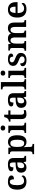

<svg xmlns="http://www.w3.org/2000/svg" viewBox="2346 -3152 1047 5778"><g transform="rotate(-90 2869.0 -263.5)"><path d="M291 10C419 10 477 -47 477 -95C477 -113 469 -130 455 -139C432 -95 381 -62 314 -62C223 -62 185 -129 185 -267C185 -440 226 -491 290 -491C346 -491 362 -433 362 -366C451 -366 477 -400 477 -444C477 -506 401 -548 287 -548C153 -548 50 -481 50 -266C50 -64 149 10 291 10Z M718 10C796 10 826 -20 869 -75H878L897 0H1066V-49H1063C1018 -49 1002 -65 1002 -121V-377C1002 -503 935 -548 801 -548C693 -548 604 -520 604 -448C604 -400 644 -382 722 -382C722 -445 737 -491 797 -491C861 -491 869 -442 869 -374V-317L787 -314C636 -309 562 -259 562 -152C562 -42 630 10 718 10ZM762 -59C718 -59 697 -89 697 -148C697 -222 727 -261 818 -265L869 -268V-191C869 -111 827 -59 762 -59Z M1117 240H1425V191H1409C1375 191 1335 183 1335 125V47C1335 19 1332 -39 1328 -71H1334C1363 -21 1409 11 1485 11C1616 11 1687 -74 1687 -267C1687 -460 1615 -546 1482 -546C1405 -546 1359 -509 1329 -454H1325L1310 -536H1121V-487H1130C1170 -487 1202 -478 1202 -417V123C1202 182 1162 191 1127 191H1117ZM1448 -59C1361 -59 1335 -129 1335 -267C1335 -403 1361 -475 1449 -475C1522 -475 1552 -403 1552 -267C1552 -129 1522 -59 1448 -59Z M1905 -629C1946 -629 1981 -650 1981 -698C1981 -748 1946 -767 1905 -767C1862 -767 1829 -748 1829 -698C1829 -650 1862 -629 1905 -629ZM1756 0H2063V-49H2050C2016 -49 1976 -58 1976 -117V-536H1759V-487H1768C1802 -487 1843 -478 1843 -423V-115C1843 -57 1802 -49 1768 -49H1756Z M2320 10C2377 10 2425 -3 2444 -12V-70C2423 -65 2401 -62 2376 -62C2329 -62 2306 -90 2306 -153V-472H2435V-536H2306V-660H2236C2226 -613 2211 -580 2190 -558C2169 -535 2135 -519 2098 -519V-472H2174V-147C2174 -31 2226 10 2320 10Z M2668 10C2746 10 2776 -20 2819 -75H2828L2847 0H3016V-49H3013C2968 -49 2952 -65 2952 -121V-377C2952 -503 2885 -548 2751 -548C2643 -548 2554 -520 2554 -448C2554 -400 2594 -382 2672 -382C2672 -445 2687 -491 2747 -491C2811 -491 2819 -442 2819 -374V-317L2737 -314C2586 -309 2512 -259 2512 -152C2512 -42 2580 10 2668 10ZM2712 -59C2668 -59 2647 -89 2647 -148C2647 -222 2677 -261 2768 -265L2819 -268V-191C2819 -111 2777 -59 2712 -59Z M3068 0H3374V-49H3362C3328 -49 3287 -58 3287 -117V-760H3068V-711H3080C3113 -711 3155 -702 3155 -647V-117C3155 -58 3114 -49 3080 -49H3068Z M3558 -629C3599 -629 3634 -650 3634 -698C3634 -748 3599 -767 3558 -767C3515 -767 3482 -748 3482 -698C3482 -650 3515 -629 3558 -629ZM3409 0H3716V-49H3703C3669 -49 3629 -58 3629 -117V-536H3412V-487H3421C3455 -487 3496 -478 3496 -423V-115C3496 -57 3455 -49 3421 -49H3409Z M3955 10C4086 10 4165 -51 4165 -160C4165 -244 4108 -287 4014 -322C3912 -360 3881 -380 3881 -426C3881 -469 3916 -494 3967 -494C4025 -494 4054 -455 4054 -388C4118 -388 4146 -412 4146 -454C4146 -502 4097 -547 3981 -547C3857 -547 3775 -496 3775 -394C3775 -305 3830 -264 3937 -224C4032 -188 4060 -167 4060 -121C4060 -78 4027 -45 3957 -45C3887 -45 3849 -98 3849 -177C3818 -177 3766 -165 3766 -103C3766 -35 3825 10 3955 10Z M4230 0H4524V-49H4521C4477 -49 4446 -58 4446 -115V-313C4446 -396 4469 -470 4542 -470C4607 -470 4631 -421 4631 -334V0H4837V-49H4834C4789 -49 4763 -58 4763 -121V-325C4763 -403 4789 -470 4858 -470C4923 -470 4947 -421 4947 -334V0H5153V-49H5150C5105 -49 5079 -58 5079 -121V-354C5079 -490 5018 -548 4915 -548C4852 -548 4797 -537 4757 -462H4748C4724 -523 4669 -548 4599 -548C4536 -548 4487 -537 4447 -462H4442L4429 -536H4236V-489H4239C4283 -489 4313 -480 4313 -423V-119C4313 -58 4280 -49 4235 -49H4230Z M5479 10C5608 10 5669 -43 5669 -94C5669 -115 5659 -130 5644 -138C5621 -96 5572 -61 5503 -61C5415 -61 5367 -120 5364 -258H5693V-308C5693 -466 5608 -548 5468 -548C5315 -548 5229 -452 5229 -265C5229 -91 5317 10 5479 10ZM5558 -319H5366C5370 -428 5407 -487 5469 -487C5533 -487 5558 -422 5558 -319Z"/></g></svg>

Font: Noto Serif Oriya SemiBold
Style: Regular
Weight: 600
Designer: David Williams
Foundry: Google LLC, David Williams
Version: Version 1.051